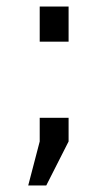

<svg xmlns="http://www.w3.org/2000/svg" viewBox="-20 -425 328 585"><path d="M189 -298V-405H101V-298ZM121 140 189 6V-66H101V6L66 140Z"/></svg>

Font: Iranian Sans 
Style: Regular
Weight: 400
Designer: Hooman Mehr, Hadi Navid in Neviseh Pardaz Co. Ltd. (http://nevisa.com)
Foundry: http://font-store.ir
Version: 5.0.0 build 1/7/1393